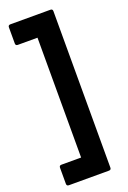

<svg xmlns="http://www.w3.org/2000/svg" viewBox="-176 -847 700 1054"><g transform="rotate(-20 174.0 -320.0)"><path d="M33 150Q20 150 20 137V43Q20 30 33 30H148V-670H33Q20 -670 20 -683V-777Q20 -790 33 -790H267Q280 -790 280 -777V137Q280 150 267 150Z"/></g></svg>

Font: LINE Seed Sans TH App
Style: Bold
Weight: 700
Designer: Dalton Maag Ltd | Thai characters by Cadson Demak Co.,Ltd.
Foundry: Dalton Maag Ltd
Version: Version 1.003